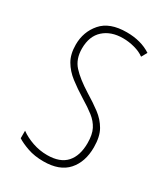

<svg xmlns="http://www.w3.org/2000/svg" viewBox="-143 -606 598 684"><g transform="rotate(30 156.0 -263.5)"><path d="M278 -123Q278 -63 245.5 -26.5Q213 10 147 10Q110 10 81.5 0Q53 -10 36 -21V-52Q58 -36 87 -26Q116 -16 147 -16Q200 -16 225.5 -44.5Q251 -73 251 -125Q251 -160 240 -181.5Q229 -203 208 -219.5Q187 -236 157 -254Q123 -275 96.5 -295.5Q70 -316 54.5 -342.5Q39 -369 39 -408Q39 -461 72 -499Q105 -537 175 -537Q234 -537 275 -510L262 -487Q246 -499 222 -505.5Q198 -512 174 -512Q125 -512 95 -485Q65 -458 65 -407Q65 -364 89.5 -337Q114 -310 162 -280Q195 -260 221 -240.5Q247 -221 262.5 -194Q278 -167 278 -123Z"/></g></svg>

Font: Noto Sans Gujarati UI ExtraCondensed Thin
Style: Regular
Weight: 100
Width: 2
Designer: Jelle Bosma - Monotype Design Team, Universal Thirst
Foundry: Monotype Imaging Inc.
Version: Version 2.106; ttfautohint (v1.8.4.7-5d5b)